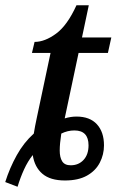

<svg xmlns="http://www.w3.org/2000/svg" viewBox="-36 -679 448 733"><path d="M-16 16Q1 -38 28 -86.5Q55 -135 93 -169Q95 -183 98 -197.5Q101 -212 104 -227L157 -477H86L96 -519Q135 -519 178 -550.5Q221 -582 256 -659H303L277 -536H389L376 -477H264L211 -227Q234 -234 256 -234Q307 -234 334 -204.5Q361 -175 361 -124Q361 -89 345 -58Q329 -27 296 -8.5Q263 10 212 10Q156 10 126 -15.5Q96 -41 89 -87Q70 -63 56 -32.5Q42 -2 31 34ZM234 -48Q264 -48 283 -68.5Q302 -89 302 -124Q302 -181 248 -181Q235 -181 222.5 -178Q210 -175 198 -169Q195 -149 193.5 -133.5Q192 -118 192 -104Q192 -78 201.5 -63Q211 -48 234 -48Z"/></svg>

Font: Noto Serif SemiCondensed Medium
Style: Italic
Weight: 500
Width: 4
Italic angle: -12°
Designer: Monotype Design Team
Foundry: Monotype Imaging Inc.
Version: Version 2.013